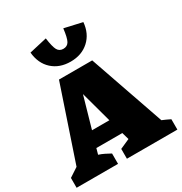

<svg xmlns="http://www.w3.org/2000/svg" viewBox="-244 -1084 1169 1236"><g transform="rotate(-30 340.5 -466.0)"><path d="M656 -104Q671 -98 686 -91Q701 -84 715 -77V0H340V-73L412 -105L397 -158H204L192 -115Q214 -108 234 -98Q254 -88 274 -77V0H-34V-73L33 -117L216 -660H463ZM237 -271H366L303 -502ZM340 -722Q258 -722 205 -770Q152 -818 144 -902L275 -932Q284 -865 297.5 -841Q311 -817 340 -817Q370 -817 383.5 -841Q397 -865 405 -932L537 -902Q530 -820 476.5 -771Q423 -722 340 -722Z"/></g></svg>

Font: Piazzolla SC Black
Style: Regular
Weight: 900
Designer: Juan Pablo del Peral
Foundry: Huerta Tipografica
Version: Version 1.330